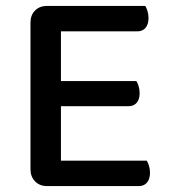

<svg xmlns="http://www.w3.org/2000/svg" viewBox="-20 -628 575 649"><path d="M83 -385H186V-8Q181 -6 167.5 -2.5Q154 1 139 1Q114 1 98.5 -15Q83 -31 83 -56ZM186 -226 83 -227V-551Q83 -577 98.5 -592.5Q114 -608 139 -608Q154 -608 167.5 -605Q181 -602 186 -599ZM139 -269V-354H441Q445 -348 448.5 -337Q452 -326 452 -313Q452 -292 442 -280.5Q432 -269 414 -269ZM139 1V-85H476Q480 -79 483.5 -68Q487 -57 487 -44Q487 -23 477 -11Q467 1 449 1ZM139 -522V-608H471Q475 -602 478.5 -591Q482 -580 482 -567Q482 -546 472 -534Q462 -522 444 -522Z"/></svg>

Font: Baloo Bhaijaan 2 Medium
Style: Regular
Weight: 500
Designer: Sanskriti Dholi, Noopur Datye and Ek Type
Foundry: Ek Type
Version: Version 1.701